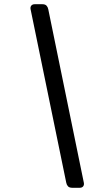

<svg xmlns="http://www.w3.org/2000/svg" viewBox="-20 -806 520 910"><path d="M322.4 84Q308.9 84 302.5 77.3Q296.1 70.5 294.1 60.5L124.9 -762.3Q122.9 -772.7 128.3 -779.3Q133.8 -786 144.6 -786H180.7Q194 -786 200.4 -779.3Q206.7 -772.7 208.7 -762.5L377.4 60.3Q379.4 70.5 374.1 77.3Q368.7 84 357.9 84Z"/></svg>

Font: Rubik Light
Style: Italic
Weight: 300
Italic angle: -12°
Designer: Hubert and Fischer
Foundry: Hubert and Fischer
Version: Version 2.300;gftools[0.9.30]